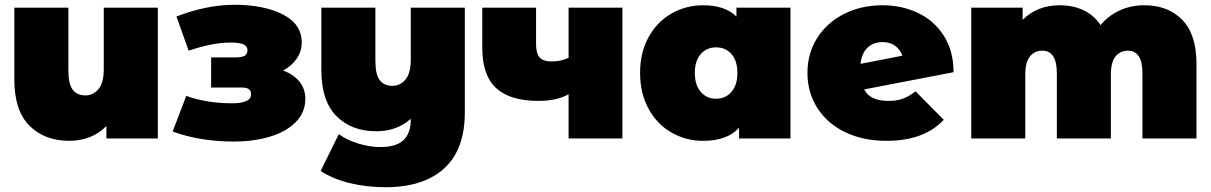

<svg xmlns="http://www.w3.org/2000/svg" viewBox="-20 -579 5065 803"><path d="M640 -547V0H425V-52Q395 -21 355 -5.5Q315 10 270 10Q166 10 103 -53.5Q40 -117 40 -245V-547H266V-284Q266 -228 284 -204Q302 -180 337 -180Q370 -180 392 -206.5Q414 -233 414 -290V-547Z M1257 -166Q1257 -109 1217 -68.5Q1177 -28 1109 -7.5Q1041 13 958 13Q817 13 702 -29L759 -178Q844 -147 952 -147Q988 -147 1009 -156Q1030 -165 1030 -184Q1030 -200 1020.5 -206.5Q1011 -213 988 -213H863V-339H967Q992 -339 1003.5 -346Q1015 -353 1015 -369Q1015 -385 999 -393Q983 -401 944 -401Q869 -401 769 -367L718 -510Q845 -559 961 -559Q1084 -559 1163 -518.5Q1242 -478 1242 -401Q1242 -365 1221 -334Q1200 -303 1164 -284Q1208 -268 1232.5 -237.5Q1257 -207 1257 -166Z M1924 -547V-109Q1924 47 1837.5 125.5Q1751 204 1593 204Q1512 204 1441.5 186.5Q1371 169 1321 136L1397 -18Q1429 6 1477.5 21Q1526 36 1570 36Q1637 36 1667.5 7Q1698 -22 1698 -78V-82Q1639 -30 1554 -30Q1450 -30 1387 -93.5Q1324 -157 1324 -285V-547H1550V-324Q1550 -268 1568 -244Q1586 -220 1621 -220Q1654 -220 1676 -246.5Q1698 -273 1698 -330V-547Z M2583 -547V0H2358V-185Q2310 -157 2232 -157Q2113 -157 2055 -210.5Q1997 -264 1997 -380V-547H2222V-395Q2222 -354 2237.5 -338Q2253 -322 2286 -322Q2326 -322 2358 -337V-547Z M3286 -547V0H3071V-45Q3022 10 2921 10Q2849 10 2788.5 -24.5Q2728 -59 2692.5 -124Q2657 -189 2657 -274Q2657 -359 2692.5 -423.5Q2728 -488 2788.5 -522.5Q2849 -557 2921 -557Q3012 -557 3060 -510V-547ZM3064 -274Q3064 -325 3039 -353Q3014 -381 2975 -381Q2936 -381 2911 -353Q2886 -325 2886 -274Q2886 -223 2911 -194.5Q2936 -166 2975 -166Q3014 -166 3039 -194.5Q3064 -223 3064 -274Z M3809 -197 3927 -78Q3845 10 3688 10Q3589 10 3514 -26.5Q3439 -63 3398 -128Q3357 -193 3357 -274Q3357 -356 3398 -420.5Q3439 -485 3510.5 -521Q3582 -557 3671 -557Q3752 -557 3820 -524.5Q3888 -492 3928 -428.5Q3968 -365 3968 -277L3594 -205Q3619 -157 3695 -157Q3731 -157 3755.5 -166Q3780 -175 3809 -197ZM3579 -312 3754 -346Q3745 -372 3723.5 -387.5Q3702 -403 3672 -403Q3633 -403 3608.5 -380Q3584 -357 3579 -312Z M4984 -312V0H4758V-273Q4758 -367 4697 -367Q4665 -367 4645.5 -343Q4626 -319 4626 -267V0H4400V-273Q4400 -367 4339 -367Q4307 -367 4287.5 -343Q4268 -319 4268 -267V0H4042V-547H4257V-496Q4318 -557 4412 -557Q4467 -557 4511 -536.5Q4555 -516 4583 -474Q4616 -514 4663 -535.5Q4710 -557 4766 -557Q4865 -557 4924.5 -496Q4984 -435 4984 -312Z"/></svg>

Font: Montserrat Alternates Black
Style: Regular
Weight: 900
Designer: Julieta Ulanovsky
Foundry: Julieta Ulanovsky
Version: Version 7.200